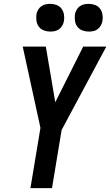

<svg xmlns="http://www.w3.org/2000/svg" viewBox="-20 -977 572 997"><path d="M138 0 190 -313 98 -735H218L267 -446L412 -735H532L300 -302L250 0ZM441 -813Q424 -813 408 -819Q392 -825 382 -838Q372 -851 369.5 -868Q367 -885 369 -902Q371 -914 377.5 -925.5Q384 -937 394.5 -944.5Q405 -952 417 -954.5Q429 -957 441 -957Q458 -957 474 -951Q490 -945 499.5 -932Q509 -919 512 -902Q515 -885 512 -868Q510 -856 503.5 -844.5Q497 -833 487 -825.5Q477 -818 465 -815.5Q453 -813 441 -813ZM241 -813Q224 -813 208 -819Q192 -825 182 -838Q172 -851 169.5 -868Q167 -885 169 -902Q171 -914 177.5 -925.5Q184 -937 194.5 -944.5Q205 -952 217 -954.5Q229 -957 241 -957Q258 -957 274 -951Q290 -945 299.5 -932Q309 -919 312 -902Q315 -885 312 -868Q310 -856 303.5 -844.5Q297 -833 287 -825.5Q277 -818 265 -815.5Q253 -813 241 -813Z"/></svg>

Font: Iosevka
Style: Bold Italic
Weight: 700
Italic angle: -9°
Monospace: yes
Designer: Belleve Invis
Foundry: Belleve Invis
Version: Version 32.5.0; ttfautohint (v1.8.4)